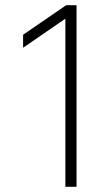

<svg xmlns="http://www.w3.org/2000/svg" viewBox="-20 -720 411 740"><path d="M232 -648 69 -536V-586L235 -700H275V0H232Z"/></svg>

Font: Haskoy ExtraLight
Style: Regular
Weight: 200
Designer: Ertekin Erdin
Foundry: Ertekin Erdin
Version: Version 2.000; ttfautohint (v1.8.4.7-5d5b)